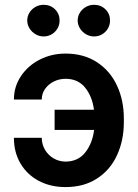

<svg xmlns="http://www.w3.org/2000/svg" viewBox="-20 -758 565 788"><path d="M151.4 -349.6H37.1Q37.1 -401.9 65.7 -445.1Q94.2 -488.3 142.8 -513.2Q191.4 -538.1 249 -538.1Q323.7 -538.1 377.9 -502.7Q432.1 -467.3 460.2 -406.7Q488.3 -346.2 488.3 -271.5V-256.8Q488.3 -182.1 460.4 -121.3Q432.6 -60.5 378.4 -25.4Q324.2 9.8 249 9.8Q187.5 9.8 139.4 -15.6Q91.3 -41 64.2 -86.9Q37.1 -132.8 37.1 -192.4H151.4Q151.4 -166.5 164.1 -144.3Q176.8 -122.1 199 -108.6Q221.2 -95.2 249 -94.7Q300.8 -95.2 330.1 -132.6Q359.4 -169.9 366.2 -224.6H204.1V-307.6H365.7Q358.4 -362.8 329.1 -398.7Q299.8 -434.6 249 -434.6Q223.1 -434.6 200.7 -423.3Q178.2 -412.1 164.8 -392.8Q151.4 -373.5 151.4 -349.6ZM91.8 -673.8Q91.8 -691.4 101.1 -706.3Q110.4 -721.2 125.7 -729.7Q141.1 -738.3 159.2 -738.3Q187 -738.3 205.8 -719.7Q224.6 -701.2 224.6 -673.8Q224.6 -656.2 216.1 -641.4Q207.5 -626.5 192.4 -617.4Q177.2 -608.4 159.2 -608.4Q141.6 -608.4 126 -617.4Q110.4 -626.5 101.1 -641.6Q91.8 -656.7 91.8 -673.8ZM298.8 -673.8Q298.8 -691.4 308.1 -706.3Q317.4 -721.2 332.8 -729.7Q348.1 -738.3 366.2 -738.3Q394 -738.3 412.8 -719.7Q431.6 -701.2 431.6 -673.8Q431.6 -656.2 423.1 -641.4Q414.6 -626.5 399.4 -617.4Q384.3 -608.4 366.2 -608.4Q348.6 -608.4 333 -617.4Q317.4 -626.5 308.1 -641.6Q298.8 -656.7 298.8 -673.8Z"/></svg>

Font: Pretendard Std SemiBold
Style: Regular
Weight: 600
Designer: Base glyphs from Inter by Rasmus Andersson; Hangeul glyphs from Noto Sans CJK(Source Han Sans) by Jang Soo-young and Kan
Foundry: Kil Hyung-jin
Version: Version 1.309